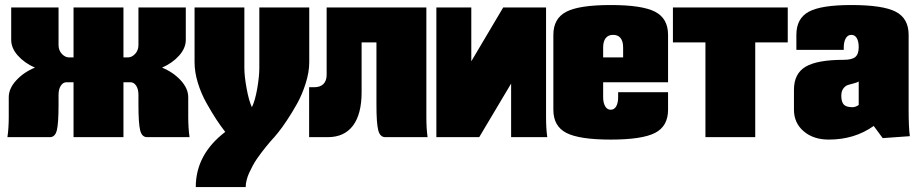

<svg xmlns="http://www.w3.org/2000/svg" viewBox="-20 -550 3679 770"><path d="M274.9 -520H475.1V-319.8H493.2Q508.8 -319.8 522 -334Q535.2 -348.1 535.2 -369.1V-520H725.1V-390.1Q725.1 -356.9 698.2 -326.9Q671.4 -296.9 629.9 -278.8Q674.3 -260.7 704.6 -228Q734.9 -195.3 734.9 -160.2V-80.1Q734.9 -36.6 740.2 0H569.8Q548.8 0 542 -27.8Q535.2 -55.7 535.2 -129.9V-169.9Q535.2 -192.4 526.1 -206.3Q517.1 -220.2 502.9 -220.2H475.1V0H274.9V-220.2H247.1Q232.9 -220.2 223.9 -206.3Q214.8 -192.4 214.8 -169.9V-129.9Q214.8 -55.7 208 -27.8Q201.2 0 180.2 0H9.8Q15.1 -36.6 15.1 -80.1V-160.2Q15.1 -195.3 45.4 -228Q75.7 -260.7 120.1 -278.8Q78.6 -296.9 51.8 -326.9Q24.9 -356.9 24.9 -390.1V-520H214.8V-369.1Q214.8 -348.1 228 -334Q241.2 -319.8 256.8 -319.8H274.9Z M760.3 -520H960V-277.8Q960 -244.6 969 -195.3Q978 -146 990.2 -120.1Q1002.9 -145.5 1011.5 -194.3Q1020 -243.2 1020 -277.8V-520H1220.2V-299.8Q1220.2 -260.7 1205.8 -215.3Q1191.4 -169.9 1170.9 -133.3Q1150.4 -96.7 1129.6 -65.7Q1108.9 -34.7 1094.7 -17.6L1080.1 0L1074.7 5.9Q1069.3 11.7 1063.2 18.8Q1057.1 25.9 1047.9 37.1Q1038.6 48.3 1029.8 60.1Q1021 71.8 1011.2 85.7Q1001.5 99.6 993.7 114.3Q985.8 128.9 979.2 143.3Q972.7 157.7 969 172.6Q965.3 187.5 965.3 200.2H765.1Q765.1 69.3 883.3 -21Q864.7 -44.9 847.7 -70.8Q830.6 -96.7 808.6 -135.7Q786.6 -174.8 773.4 -218Q760.3 -261.2 760.3 -299.8Z M1290 -520H1689.9V-80.1Q1689.9 -33.2 1694.8 0H1524.9Q1503.9 0 1496.8 -28.1Q1489.7 -56.2 1489.7 -129.9V-379.9H1430.2V-180.2Q1430.2 -92.3 1395.5 -46.1Q1360.8 0 1294.9 0H1219.7V-200.2H1239.7Q1264.2 -200.2 1277.1 -213.1Q1290 -226.1 1290 -250Z M1730 -520H1870.1V-304.2L1998 -520H2169.9V-80.1Q2169.9 -33.2 2174.8 0H2029.8V-214.8L1901.9 0H1730Z M2398.9 -319.8H2479V-359.9Q2479 -384.3 2468.8 -397.2Q2458.5 -410.2 2439 -410.2Q2419.4 -410.2 2409.2 -397.2Q2398.9 -384.3 2398.9 -359.9ZM2398.9 -220.2V-160.2Q2398.9 -137.7 2407 -123.8Q2415 -109.9 2429.2 -109.9Q2443.4 -109.9 2451.2 -123.5Q2459 -137.2 2459 -160.2V-180.2H2659.2V-109.9Q2659.2 -43.9 2607.2 -17.1Q2555.2 9.8 2429.2 9.8Q2303.2 9.8 2251.2 -17.1Q2199.2 -43.9 2199.2 -109.9V-410.2Q2199.2 -476.1 2251.2 -502.9Q2303.2 -529.8 2429.2 -529.8Q2555.2 -529.8 2607.2 -502.9Q2659.2 -476.1 2659.2 -410.2V-220.2Z M2678.7 -520H3139.2V-379.9H3008.8V0H2809.1V-379.9H2678.7Z M3173.8 -350.1V-410.2Q3173.8 -476.1 3223.4 -502.9Q3272.9 -529.8 3394 -529.8Q3521 -529.8 3572.5 -502.9Q3624 -476.1 3624 -410.2V-109.9Q3624 -37.1 3628.9 -3.9L3520 3.9L3483.9 -44.9Q3407.2 9.8 3303.7 9.8Q3241.7 9.8 3202.9 -23.7Q3164.1 -57.1 3164.1 -109.9V-189.9Q3164.1 -254.9 3210.9 -282.5Q3257.8 -310.1 3363.8 -310.1Q3396.5 -310.1 3410.2 -321.5Q3423.8 -333 3423.8 -360.8Q3423.8 -383.3 3416.3 -396.7Q3408.7 -410.2 3394 -410.2Q3379.9 -410.2 3371.8 -396.2Q3363.8 -382.3 3363.8 -359.9V-350.1ZM3423.8 -128.9V-223.1Q3418 -219.2 3404.3 -215.8Q3390.6 -212.4 3380.6 -209.2Q3370.6 -206.1 3362.3 -195.3Q3354 -184.6 3354 -166Q3354 -142.1 3363.5 -131.1Q3373 -120.1 3398.9 -120.1Q3410.6 -120.1 3423.8 -128.9Z"/></svg>

Font: Mikodacs
Style: Regular
Weight: 400
Designer: gluk (gluksza@wp.pl)
Foundry: gluk (gluksza@wp.pl)
Version: Version 0.28